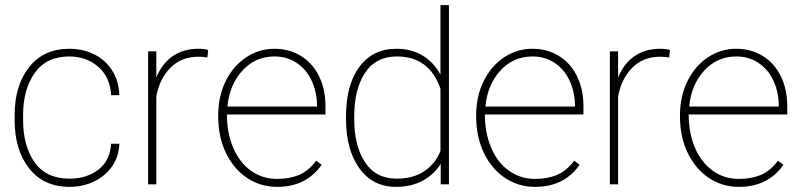

<svg xmlns="http://www.w3.org/2000/svg" viewBox="-20 -718 3117 748"><path d="M413 -158H445Q443 -107 416 -69Q389 -31 345.5 -10.5Q302 10 251 10Q150 10 93.5 -62Q37 -134 37 -250V-270Q37 -385 93.5 -456.5Q150 -528 250 -528Q302 -528 345.5 -507Q389 -486 416 -445Q443 -404 445 -347H413Q409 -418 362.5 -458Q316 -498 250 -498Q161 -498 115.5 -434Q70 -370 70 -270V-250Q70 -149 115 -85.5Q160 -22 251 -22Q316 -22 362 -56Q408 -90 413 -158Z M557 -518H589V-416Q611 -470 652.5 -499Q694 -528 754 -528Q778 -528 791 -523L788 -494Q773 -497 753 -497Q687 -497 644.5 -454.5Q602 -412 589 -343V0H557Z M830 -267Q830 -343 859.5 -402.5Q889 -462 939.5 -495Q990 -528 1049 -528Q1107 -528 1152.5 -500Q1198 -472 1223 -421Q1248 -370 1248 -304V-272H864Q864 -200 888.5 -142.5Q913 -85 957.5 -53Q1002 -21 1060 -21Q1108 -21 1145 -36.5Q1182 -52 1212 -92L1233 -76Q1173 10 1060 10Q995 10 943 -24.5Q891 -59 860.5 -121.5Q830 -184 830 -267ZM866 -303H1215V-309Q1214 -361 1194 -404Q1174 -447 1136.5 -472.5Q1099 -498 1049 -498Q975 -498 924.5 -443Q874 -388 866 -303Z M1524 -528Q1584 -528 1627.5 -501Q1671 -474 1696 -427V-698H1729V0H1697V-80Q1672 -39 1627.5 -14.5Q1583 10 1523 10Q1432 10 1380 -62.5Q1328 -135 1328 -254V-265Q1328 -387 1380 -457.5Q1432 -528 1524 -528ZM1525 -22Q1590 -22 1633.5 -51.5Q1677 -81 1696 -130V-372Q1653 -498 1526 -498Q1444 -498 1402 -434Q1360 -370 1360 -265V-254Q1360 -150 1402 -86Q1444 -22 1525 -22Z M1835 -267Q1835 -343 1864.5 -402.5Q1894 -462 1944.5 -495Q1995 -528 2054 -528Q2112 -528 2157.5 -500Q2203 -472 2228 -421Q2253 -370 2253 -304V-272H1869Q1869 -200 1893.5 -142.5Q1918 -85 1962.5 -53Q2007 -21 2065 -21Q2113 -21 2150 -36.5Q2187 -52 2217 -92L2238 -76Q2178 10 2065 10Q2000 10 1948 -24.5Q1896 -59 1865.5 -121.5Q1835 -184 1835 -267ZM1871 -303H2220V-309Q2219 -361 2199 -404Q2179 -447 2141.5 -472.5Q2104 -498 2054 -498Q1980 -498 1929.5 -443Q1879 -388 1871 -303Z M2356 -518H2388V-416Q2410 -470 2451.5 -499Q2493 -528 2553 -528Q2577 -528 2590 -523L2587 -494Q2572 -497 2552 -497Q2486 -497 2443.5 -454.5Q2401 -412 2388 -343V0H2356Z M2629 -267Q2629 -343 2658.5 -402.5Q2688 -462 2738.5 -495Q2789 -528 2848 -528Q2906 -528 2951.5 -500Q2997 -472 3022 -421Q3047 -370 3047 -304V-272H2663Q2663 -200 2687.5 -142.5Q2712 -85 2756.5 -53Q2801 -21 2859 -21Q2907 -21 2944 -36.5Q2981 -52 3011 -92L3032 -76Q2972 10 2859 10Q2794 10 2742 -24.5Q2690 -59 2659.5 -121.5Q2629 -184 2629 -267ZM2665 -303H3014V-309Q3013 -361 2993 -404Q2973 -447 2935.5 -472.5Q2898 -498 2848 -498Q2774 -498 2723.5 -443Q2673 -388 2665 -303Z"/></svg>

Font: Freesentation 1 Thin
Style: Regular
Weight: 250
Designer: glyphs from Roboto by Christian Robertson / Hangul glyphs from Noto Sans CJK(Source Han Sans) by Jang Soo-young and Kang
Foundry: PT&
Version: Version 2.001